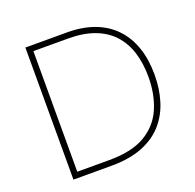

<svg xmlns="http://www.w3.org/2000/svg" viewBox="-125 -844 990 974"><g transform="rotate(-20 369.5 -356.5)"><path d="M110 0Q110 -61 110 -117Q110 -173 110 -238V-475Q110 -540.5 110 -596.5Q110 -652.5 110 -713Q157 -713 194 -713Q231 -713 264.5 -713Q298 -713 334 -713Q417.5 -713 481.8 -689Q546 -665 590 -619Q634 -573 656.5 -507.8Q679 -442.5 679 -360Q679 -284.5 659 -219.2Q639 -154 596 -104.8Q553 -55.5 483.5 -27.8Q414 0 315 0Q276 0 243.8 0Q211.5 0 179.8 0Q148 0 110 0ZM142 -31H316Q438 -31 510.2 -74.2Q582.5 -117.5 614.2 -192.2Q646 -267 646 -361Q646 -434 627.2 -493.2Q608.5 -552.5 569.8 -594.8Q531 -637 471 -659.5Q411 -682 329 -682H142Q142 -631 142 -581.5Q142 -532 142 -475V-238Q142 -181 142 -131.5Q142 -82 142 -31Z"/></g></svg>

Font: Commissioner Thin
Style: Regular
Weight: 100
Designer: Kostas Bartsokas
Foundry: Kostas Bartsokas
Version: Version 1.001;gftools[0.9.23]